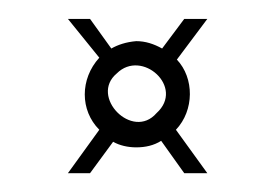

<svg xmlns="http://www.w3.org/2000/svg" viewBox="-20 -479 292 203"><path d="M55.7 -295.9H75.2L99.6 -329.1C106.4 -325.2 115.2 -323.2 124 -323.2C133.8 -323.2 142.6 -325.2 150.4 -330.1L174.8 -295.9H196.3H199.2L166 -341.8C185.5 -362.3 185.5 -396.5 167 -416L199.2 -459H196.3H174.8L151.4 -427.7C142.6 -432.6 133.8 -435.5 124 -435.5C113.3 -434.6 104.5 -431.6 97.7 -427.7L75.2 -459H55.7H51.8L85 -418C64.5 -395.5 64.5 -362.3 85 -341.8L51.8 -295.9ZM103.5 -401.4C129.9 -427.7 175.8 -386.7 145.5 -359.4C120.1 -330.1 74.2 -377 103.5 -401.4Z"/></svg>

Font: Caledo
Style: Light
Weight: 300
Designer: BSozoo
Foundry: BSozoo
Version: Version 002.000